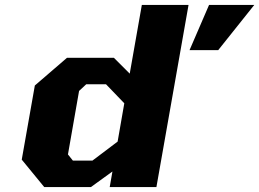

<svg xmlns="http://www.w3.org/2000/svg" viewBox="-20 -757 1049 777"><path d="M159 0 68 -111 121 -411 251 -523H441L505 -459L554 -737H743L613 0H424L435 -63L348 0ZM747 -554 826 -737H1009L863 -554ZM275 -107H354L456 -184L483 -339L409 -416H329L300 -389L255 -132Z"/></svg>

Font: Tomorrow
Style: Bold Italic
Weight: 700
Italic angle: -10°
Designer: Tony de Marco, Monica Rizzolli
Foundry: Just in Type
Version: Version 2.002